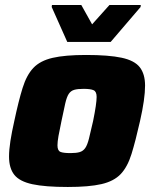

<svg xmlns="http://www.w3.org/2000/svg" viewBox="-20 -737 612 765"><path d="M250 8Q160 8 109 -3Q58 -14 37 -40.5Q16 -67 16 -113Q16 -140 21.5 -175.5Q27 -211 37 -255Q54 -335 70 -386.5Q86 -438 113 -466.5Q140 -495 189.5 -506.5Q239 -518 323 -518Q413 -518 464.5 -507Q516 -496 537 -469Q558 -442 558 -396Q558 -343 538 -255Q520 -175 504 -123.5Q488 -72 461 -43.5Q434 -15 384.5 -3.5Q335 8 250 8ZM261 -127Q284 -127 297.5 -131Q311 -135 319.5 -147Q328 -159 334.5 -185Q341 -211 351 -255Q365 -324 365 -351Q365 -372 353 -377.5Q341 -383 313 -383Q289 -383 275.5 -379Q262 -375 254 -363Q246 -351 240 -325Q234 -299 225 -255Q217 -218 213 -195Q209 -172 209 -158Q209 -137 220.5 -132Q232 -127 261 -127ZM248 -570 186 -709 187 -717H304L347 -640L416 -717H541L540 -709L421 -570Z"/></svg>

Font: Saira ExtraBold
Style: Italic
Weight: 800
Italic angle: -12°
Designer: Hector Gatti with collaboration of the Omnibus-Type team
Foundry: Omnibus-Type
Version: Version 1.100; ttfautohint (v1.8.3)